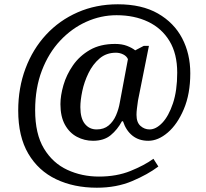

<svg xmlns="http://www.w3.org/2000/svg" viewBox="-20 -734 961 896"><path d="M432 142Q325 142 242 102.5Q159 63 112 -17Q65 -97 65 -218Q65 -324 99 -414.5Q133 -505 195 -572Q257 -639 342.5 -676.5Q428 -714 530 -714Q642 -714 717 -671Q792 -628 830 -555.5Q868 -483 868 -392Q868 -296 838 -225Q808 -154 763 -115.5Q718 -77 672 -77Q628 -77 598 -101Q568 -125 554 -168H549Q528 -129 496.5 -103Q465 -77 414 -77Q374 -77 339 -95.5Q304 -114 283 -152Q262 -190 262 -248Q262 -288 276 -336.5Q290 -385 320.5 -429Q351 -473 399.5 -501Q448 -529 517 -529Q549 -529 572.5 -520Q596 -511 611 -499L651 -520H675L624 -265Q624 -265 622.5 -254Q621 -243 619 -227.5Q617 -212 617 -198Q617 -163 635.5 -146.5Q654 -130 678 -130Q708 -130 737.5 -161Q767 -192 787 -251.5Q807 -311 807 -395Q807 -483 771 -542.5Q735 -602 671 -632.5Q607 -663 524 -663Q451 -663 383 -632.5Q315 -602 261 -544.5Q207 -487 175.5 -405Q144 -323 144 -220Q144 -109 185 -41Q226 27 294 58.5Q362 90 442 90Q524 90 588.5 64Q653 38 696 7L719 43Q670 80 597 111Q524 142 432 142ZM431 -130Q465 -130 487 -148.5Q509 -167 521.5 -196Q534 -225 539 -255L577 -458Q571 -472 555 -480Q539 -488 521 -488Q476 -488 444.5 -461Q413 -434 393 -393Q373 -352 364 -309Q355 -266 355 -234Q355 -182 376 -156Q397 -130 431 -130Z"/></svg>

Font: Noto Serif Ahom
Style: Regular
Weight: 400
Designer: Monotype Design Team
Foundry: Monotype Imaging Inc.
Version: Version 2.007; ttfautohint (v1.8.4.7-5d5b)